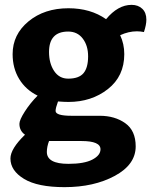

<svg xmlns="http://www.w3.org/2000/svg" viewBox="-20 -519 636 791"><path d="M262 -99Q245 -99 219 -101Q209 -74 209 -62Q209 -42 275 -42H391Q453 -42 496 -11.5Q539 19 539 84Q539 159 453 205.5Q367 252 246 252Q135 252 79 218Q23 184 23 134Q23 94 83 36Q60 20 60 -9Q60 -25 82.5 -60Q105 -95 135 -125Q86 -149 59 -193.5Q32 -238 32 -296Q32 -377 97.5 -431Q163 -485 262 -485Q353 -485 417 -440Q466 -499 522 -499Q549 -499 566 -483Q583 -467 583 -438Q583 -417 573 -387Q558 -390 544 -390Q510 -390 475 -374Q492 -338 492 -296Q492 -205 424.5 -152Q357 -99 262 -99ZM343 -287Q343 -331 321 -360Q299 -389 261 -389Q182 -389 182 -305Q182 -258 203 -226.5Q224 -195 261 -195Q305 -195 324 -217.5Q343 -240 343 -287ZM316 62H182Q173 86 173 107Q173 156 262 156Q327 156 360.5 138.5Q394 121 394 96Q394 62 316 62Z"/></svg>

Font: Overlock Black
Style: Regular
Weight: 900
Designer: Dario Muhafara
Foundry: Dario Manuel Muhafara
Version: Version 1.002